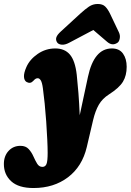

<svg xmlns="http://www.w3.org/2000/svg" viewBox="-114 -702 658 967"><path d="M329 -315Q359.5 -458 449.5 -458Q487 -458 505.5 -432Q524 -406 524 -365.5Q524 -321.5 505.2 -290.5Q486.5 -259.5 435.5 -227Q401 -205 383.5 -174.2Q366 -143.5 355 -97.5L323 39Q300 136.5 228.5 190.8Q157 245 55 245Q-20.5 245 -57.5 211Q-94.5 177 -94.5 124Q-94.5 84 -71 58.2Q-47.5 32.5 -11 32.5Q15.5 32.5 30.2 48.5Q45 64.5 54.2 85.5Q63.5 106.5 73.2 122.5Q83 138.5 99.5 138.5Q114 138.5 120 124.5Q126 110.5 126 68Q126 41 124 -0.5Q122 -42 118.8 -89.2Q115.5 -136.5 111 -180.8Q106.5 -225 102 -257.5Q98 -287 91.2 -297.5Q84.5 -308 76 -308Q71 -308 66 -305.5Q61 -303 53.5 -294.5Q39 -278.5 20 -289Q8 -296 6.8 -315Q5.5 -334 19 -364.5Q36 -403 76 -430.5Q116 -458 164.5 -458Q212 -458 238.2 -427Q264.5 -396 272.5 -325.5Q277 -284.5 281 -233.5Q285 -182.5 287.5 -121.5ZM234 -486.5Q213.5 -475.5 197 -477Q180.5 -478.5 174 -488Q165.5 -500.5 169.8 -513.8Q174 -527 193 -544L290.5 -633.5Q314.5 -655.5 334.2 -668.8Q354 -682 378 -682Q403 -682 416 -669Q429 -656 440 -633.5L485 -539Q492 -524 489.2 -509Q486.5 -494 479.5 -488Q452.5 -468 425.5 -491.5L356 -551Z"/></svg>

Font: Fraunces 144pt S100 Black
Style: Italic
Weight: 900
Italic angle: -16°
Version: Version 1.000; ttfautohint (v1.8.3)